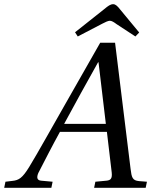

<svg xmlns="http://www.w3.org/2000/svg" viewBox="-43 -896 721 916"><path d="M315 -742 328 -722 445 -783C458 -790 473 -797 481 -797C490 -797 501 -790 513 -781L603 -722L621 -741L530 -851C519 -865 509 -876 497 -876C484 -876 473 -868 455 -853ZM-23 0H202L208 -29L153 -34C133 -36 131 -50 140 -71C173 -135 206 -200 243 -267H467L490 -73C493 -44 485 -36 465 -34L412 -29L406 0H652L658 -29L620 -32C589 -35 585 -49 580 -90L506 -692H435L267 -397C216 -308 133 -159 96 -99C64 -47 47 -36 16 -33L-17 -29ZM263 -305C316 -404 371 -502 425 -599H427L462 -305Z"/></svg>

Font: Heuristica
Style: Italic
Weight: 400
Italic angle: -13°
Version: Version 1.0.1